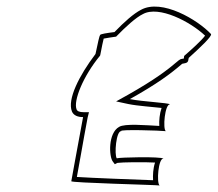

<svg xmlns="http://www.w3.org/2000/svg" viewBox="-20 -877 665 587"><path d="M200 -536C205 -524 218 -519 234 -519C215 -419 199 -327 198 -323C196 -318 452 -312 468 -310C458 -317 464 -395 480 -392C471 -399 345 -396 337 -393C329 -404 335 -478 351 -476C341 -482 471 -478 487 -476C477 -482 484 -560 500 -558C493 -563 417 -566 377 -574C461 -621 501 -651 537 -682C553 -685 555 -685 557 -700C589 -729 630 -767 625 -773C585 -816 475 -882 411 -847C388 -835 360 -810 330 -779C306 -776 287 -773 286 -770C284 -768 279 -746 272 -712C222 -646 185 -573 200 -536ZM214 -543C204 -569 234 -644 286 -707L287 -711C291 -733 295 -751 297 -759C306 -761 322 -763 335 -765C364 -795 396 -824 417 -834C466 -861 563 -810 607 -768C596 -753 566 -726 543 -706C543 -703 542 -701 542 -698C540 -698 538 -697 536 -697L532 -696L527 -693C492 -663 454 -634 371 -587L335 -567L372 -559C401 -553 449 -550 474 -547C468 -530 466 -508 467 -492C427 -494 361 -500 344 -489C310 -470 313 -398 325 -383L331 -375L339 -379C351 -381 421 -382 454 -380C448 -362 447 -341 448 -326C393 -328 258 -333 215 -336C221 -366 233 -439 248 -518L252 -534H236C223 -534 216 -537 214 -543Z"/></svg>

Font: Ampere
Style: OuLnIta
Weight: 400
Version: Version 1